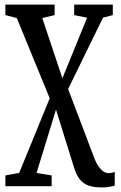

<svg xmlns="http://www.w3.org/2000/svg" viewBox="-20 -573 528 840"><path d="M425 247Q390 247 366.8 238.5Q343.5 230 329 211.5Q314.5 193 305 163.5L225 -93.5L140 183.5L206 194.5V241.5H3.5V194.5L64 183.5L197.5 -143L53.5 -494L3.5 -507V-553H219V-507L165 -494L253 -230.5L361 -495.5L304.5 -507V-553H473.5V-507L430.5 -495.5L278 -183.5L394 122.5Q401.5 141.5 411.5 155.5Q421.5 169.5 432.5 177Q443.5 184.5 455 184.5Q461.5 184.5 468.8 183Q476 181.5 482 178.5V239Q477 240.5 468.5 242.5Q460 244.5 449 245.8Q438 247 425 247Z"/></svg>

Font: Merriweather 24pt SemiCondensed
Style: Regular
Weight: 400
Width: 4
Designer: Eben Sorkin
Foundry: Eben Sorkin
Version: Version 2.100